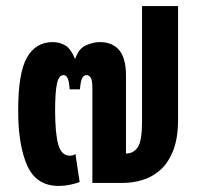

<svg xmlns="http://www.w3.org/2000/svg" viewBox="-20 -604 653 634"><path d="M210 -309Q208 -337 203 -346.5Q198 -356 190 -356Q174 -356 168 -327.5Q162 -299 162 -240Q162 -163 172.5 -126.5Q183 -90 210 -90Q215 -90 220 -91Q225 -92 229 -96L243 -3Q231 2 211.5 6Q192 10 174 10Q100 10 70 -57Q40 -124 40 -239Q40 -363 69 -414Q98 -465 154 -465Q177 -465 195.5 -454Q214 -443 227 -411H229Q240 -444 264 -454.5Q288 -465 310 -465Q351 -465 373.5 -438.5Q396 -412 396 -355V-97Q421 -97 435 -118Q449 -139 449 -200V-584H568V-210Q568 -147 551.5 -106Q535 -65 508.5 -42Q482 -19 450 -9.5Q418 0 388 0H285V-313Q285 -339 279.5 -347.5Q274 -356 266 -356Q256 -356 251 -345.5Q246 -335 244 -309Z"/></svg>

Font: Noto Sans Thai ExtCond
Style: Bold
Weight: 700
Width: 2
Designer: Monotype Design Team
Foundry: Monotype Imaging Inc.
Version: Version 2.002; ttfautohint (v1.8.4.7-5d5b)